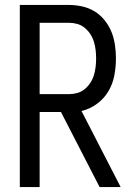

<svg xmlns="http://www.w3.org/2000/svg" viewBox="-20 -755 540 775"><path d="M60 0H140V-303H226L382 0H467L309 -307Q343 -315 371.5 -336Q400 -357 417.5 -386.5Q435 -416 441.5 -450.5Q448 -485 448 -519Q448 -546 444 -573.5Q440 -601 430 -626Q420 -651 402.5 -673Q385 -695 362 -709Q339 -723 312 -729Q285 -735 258 -735H60ZM140 -375V-663H258Q275 -663 291.5 -658.5Q308 -654 321.5 -643Q335 -632 344.5 -617.5Q354 -603 359 -586.5Q364 -570 366 -553Q368 -536 368 -519Q368 -502 366 -485Q364 -468 359 -451.5Q354 -435 344.5 -420.5Q335 -406 321.5 -395Q308 -384 291.5 -379.5Q275 -375 258 -375Z"/></svg>

Font: Iosevka SS09
Style: Regular
Weight: 400
Monospace: yes
Designer: Belleve Invis
Foundry: Belleve Invis
Version: Version 5.2.1; ttfautohint (v1.8.3)